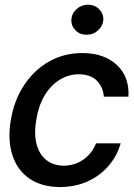

<svg xmlns="http://www.w3.org/2000/svg" viewBox="-20 -776 566 808"><path d="M232.9 11.2Q153.8 10.7 102.8 -25.1Q51.8 -61 31.7 -124.5Q11.7 -188 25.4 -270Q39.1 -353.5 81.1 -417.2Q123 -481 186 -516.8Q249 -552.7 325.7 -552.7Q418.5 -552.7 471.9 -502.4Q525.4 -452.1 520.5 -369.1H417Q414.6 -407.7 388.7 -435.3Q362.8 -462.9 312 -463.4Q268.1 -463.4 230.5 -439.9Q192.9 -416.5 167.5 -373.8Q142.1 -331.1 132.8 -272.5Q122.6 -213.4 133.8 -169.9Q145 -126.5 174.6 -102.8Q204.1 -79.1 249 -78.6Q279.3 -79.1 305.7 -90.3Q332 -101.6 352.3 -122.6Q372.6 -143.6 384.3 -172.9H487.8Q472.7 -119.6 437 -78.1Q401.4 -36.6 349.4 -12.9Q297.4 10.7 232.9 11.2ZM344.2 -629.9Q316.9 -629.4 298.1 -648.2Q279.3 -667 280.3 -692.9Q281.7 -719.2 302.2 -737.8Q322.8 -756.3 350.1 -756.3Q377.9 -756.3 396.7 -737.8Q415.5 -719.2 415 -692.9Q413.1 -667 392.6 -648.2Q372.1 -629.4 344.2 -629.9Z"/></svg>

Font: Inter Tight Medium
Style: Italic
Weight: 500
Italic angle: -9.39999°
Designer: Rasmus Andersson
Foundry: rsms
Version: Version 3.004